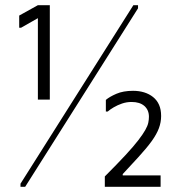

<svg xmlns="http://www.w3.org/2000/svg" viewBox="-20 -720 689 740"><path d="M126 -336V-650L61 -613H54V-660L126 -700H172V-336ZM494 -700H512V-688L77 0H59V-12ZM601 -273Q601 -298 593 -316Q585 -334 570 -346Q555 -358 535.5 -364Q516 -370 493 -370Q455 -370 428.5 -358.5Q402 -347 388 -335V-290H395Q404 -298 418.5 -306.5Q433 -315 450.5 -321Q468 -327 487 -327Q519 -327 536.5 -311.5Q554 -296 554 -270Q554 -259 551.5 -247Q549 -235 540 -219Q531 -203 513 -179.5Q495 -156 463.5 -122Q432 -88 384 -40V0H599V-44H453V-49L513 -114Q546 -150 565 -176.5Q584 -203 592.5 -226Q601 -249 601 -273Z"/></svg>

Font: Phudu Light
Style: Regular
Weight: 400
Version: Version 1.005;gftools[0.9.23]